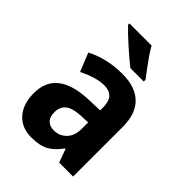

<svg xmlns="http://www.w3.org/2000/svg" viewBox="-222 -875 993 993"><g transform="rotate(45 274.5 -378.0)"><path d="M291 -556Q385 -556 435 -507.5Q485 -459 485 -363V0H383L356 -74H353Q322 -30 286 -10Q250 10 189 10Q118 10 77 -36Q36 -82 36 -161Q36 -247 92.5 -290.5Q149 -334 259 -338L342 -341V-360Q342 -407 322.5 -427.5Q303 -448 266 -448Q235 -448 199.5 -437Q164 -426 128 -408L87 -509Q128 -531 179.5 -543.5Q231 -556 291 -556ZM292 -251Q232 -248 206.5 -227Q181 -206 181 -167Q181 -132 198.5 -115Q216 -98 245 -98Q286 -98 314 -126.5Q342 -155 342 -206V-253ZM293 -766Q305 -744 324 -716.5Q343 -689 362.5 -663Q382 -637 396 -619V-606H298Q281 -619 258 -638.5Q235 -658 210.5 -680Q186 -702 165 -722Q144 -742 131 -756V-766Z"/></g></svg>

Font: Noto Sans Khmer UI SemiCondensed
Style: Bold
Weight: 700
Width: 4
Designer: Danh Hong and the Monotype Design Team
Foundry: Monotype Imaging Inc.
Version: Version 2.002; ttfautohint (v1.8.4.7-5d5b)